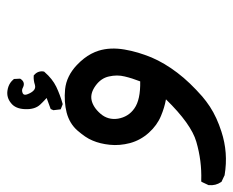

<svg xmlns="http://www.w3.org/2000/svg" viewBox="-92 -274 670 553"><g transform="rotate(-90 243.5 3.0)"><path d="M15.1 314 -1.5 306.2 -2.9 305.7 -3.9 304.2Q-14.6 288.6 -12.7 269V268.1L-12.2 267.1L-4.4 250.5L-2.4 247.1H1Q57.1 249 112.3 232.9Q137.7 225.6 168.5 203.6Q199.2 181.6 234.4 145.5Q221.2 143.1 210 139.6Q198.7 136.2 187 131.3Q159.7 120.1 138.2 96.2Q116.7 72.3 108.4 42Q100.6 12.2 103.5 -16.1Q106.4 -44.4 115.7 -65.9Q120.1 -76.7 127.4 -87.4Q134.8 -98.1 144.5 -109.4Q164.6 -132.3 196.3 -140.6Q227.1 -148.4 263.7 -145Q272.9 -144 282.2 -141.4Q291.5 -138.7 300 -134.5Q308.6 -130.4 316.9 -124.5Q325.2 -118.7 333 -111.3Q343.8 -101.1 351.8 -90.8Q359.9 -80.6 365.5 -69.8Q371.1 -59.1 374.5 -48.3Q384.8 -15.1 377.9 25.9Q374.5 45.9 368.7 65.4Q362.8 85 355 104Q338.9 141.6 311 178.2Q296.9 196.8 279.8 214.6Q262.7 232.4 242.7 250Q229 261.7 213.4 272Q197.8 282.2 179.7 290.5Q161.6 298.8 141.6 305.2Q80.6 325.2 16.6 314.5H15.6ZM286.1 71.3Q295.4 47.4 300.3 26.4Q305.7 4.9 300.3 -18.6Q295.4 -41.5 273.9 -57.1Q252.4 -72.8 232.4 -68.8Q222.7 -66.9 212.6 -60.5Q202.6 -54.2 192.9 -43Q174.3 -21.5 178.7 7.3Q181.2 22 188.5 33.9Q195.8 45.9 208.5 54.7Q233.4 72.3 286.1 71.3ZM219.2 -152.3 205.6 -157.7 203.1 -178.7 206.5 -186.5 238.3 -198.2Q235.4 -201.2 231.9 -204.1Q228.5 -207 225.6 -210.2Q222.7 -213.4 219.2 -216.8Q205.1 -231.9 206.1 -259.8Q207 -288.1 223.6 -300.8Q239.7 -314 259.8 -311Q266.1 -310.1 272 -307.9Q277.8 -305.7 282.7 -302.2Q287.6 -298.8 291.5 -293.9L293 -292.5L293.9 -274.9L293 -272.9Q283.2 -258.8 268.1 -266.6Q260.7 -271 252 -267.1Q245.6 -264.2 248.5 -254.9Q251 -248 253.9 -243.2Q256.8 -238.3 260.7 -234.9Q267.1 -229.5 275.9 -231.9Q289.6 -236.3 301.3 -235.4H303.2L304.7 -233.9Q311 -228.5 313.5 -221.4Q315.9 -214.4 314.5 -206.5L314 -205.1L313 -204.1Q293.5 -181.6 270.5 -170.4Q248 -159.7 222.2 -152.3L220.2 -151.9Q220.2 -152.3 220 -152.3Q219.7 -152.3 219.2 -152.3Z"/></g></svg>

Font: NaikaiFont
Style: SemiBold
Weight: 600
Version: Version 1.89